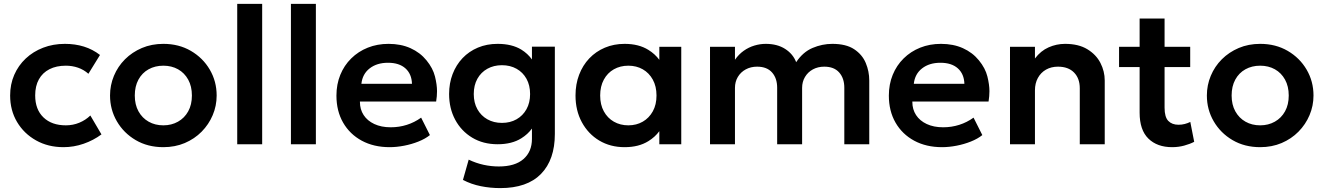

<svg xmlns="http://www.w3.org/2000/svg" viewBox="-20 -740 6790 985"><path d="M306 15Q226.5 15 164.8 -19.8Q103 -54.5 67.5 -114.2Q32 -174 32 -250Q32 -307.5 53 -355.8Q74 -404 112 -439.8Q150 -475.5 201.2 -495.2Q252.5 -515 313 -515Q365.5 -515 410.5 -501Q455.5 -487 493 -458L433.5 -361.5Q410 -382.5 380.2 -392.8Q350.5 -403 318 -403Q269 -403 233.8 -385Q198.5 -367 179.5 -333Q160.5 -299 160.5 -250.5Q160.5 -178.5 202.8 -137.8Q245 -97 318 -97Q354.5 -97 387 -110.5Q419.5 -124 443.5 -147.5L500.5 -50.5Q459.5 -20 409 -2.5Q358.5 15 306 15Z M818 15Q738 15 676.2 -21.2Q614.5 -57.5 579.5 -117.8Q544.5 -178 544.5 -250Q544.5 -303 564.5 -351Q584.5 -399 621.2 -435.8Q658 -472.5 708 -493.8Q758 -515 818 -515Q897.5 -515 959.2 -479Q1021 -443 1056.2 -382.8Q1091.5 -322.5 1091.5 -250Q1091.5 -197 1071.2 -149.2Q1051 -101.5 1014.5 -64.5Q978 -27.5 928 -6.2Q878 15 818 15ZM818 -97Q860 -97 893.2 -115.8Q926.5 -134.5 945.5 -168.8Q964.5 -203 964.5 -250Q964.5 -297 945.5 -331.5Q926.5 -366 893.5 -384.5Q860.5 -403 818 -403Q775.5 -403 742.2 -384.5Q709 -366 690.2 -331.5Q671.5 -297 671.5 -250Q671.5 -203 690.5 -168.8Q709.5 -134.5 742.5 -115.8Q775.5 -97 818 -97Z M1197 0V-720H1325V0Z M1472.5 0V-720H1600.5V0Z M1979 15Q1897.5 15 1836 -18.2Q1774.5 -51.5 1740.2 -111Q1706 -170.5 1706 -249.5Q1706 -307.5 1725.8 -356Q1745.5 -404.5 1781.8 -440.2Q1818 -476 1866.8 -495.5Q1915.5 -515 1973.5 -515Q2036.5 -515 2086 -492.8Q2135.5 -470.5 2168.2 -430.2Q2201 -390 2211.5 -347.8Q2222 -305.5 2222 -272Q2222 -246.5 2217.5 -219H1826.5Q1826.5 -218 1826.5 -217Q1826.5 -179 1845.5 -149.8Q1864.5 -120.5 1900.2 -103.8Q1936 -87 1984.5 -87Q2027.5 -87 2067 -99.5Q2106.5 -112 2140.5 -136.5L2185.5 -47Q2162 -28 2127 -14Q2092 0 2053.2 7.5Q2014.5 15 1979 15ZM1834 -310H2093.5Q2092 -360.5 2060 -389.2Q2028 -418 1970.5 -418Q1913.5 -418 1876.5 -389.2Q1839.5 -360.5 1834 -310Z M2546.5 225Q2495.5 225 2446.8 215.2Q2398 205.5 2355 183L2384.5 79Q2422 97 2461 105.5Q2500 114 2539 114Q2622 114 2665.5 76Q2709 38 2709 -27.5V-80.5Q2687.5 -51 2654.5 -30.5Q2606 0 2533 0Q2458.5 0 2402.5 -33.8Q2346.5 -67.5 2315.2 -125.8Q2284 -184 2284 -257.5Q2284 -313 2302 -360Q2320 -407 2353 -441.8Q2386 -476.5 2431.8 -495.8Q2477.5 -515 2533 -515Q2606 -515 2654.5 -485.5Q2687.5 -465 2709 -435V-500.5H2826.5V-53Q2826.5 79.5 2755.5 152.2Q2684.5 225 2546.5 225ZM2555 -109.5Q2597.5 -109.5 2630 -128Q2662.5 -146.5 2681 -179.8Q2699.5 -213 2699.5 -257.5Q2699.5 -302.5 2681 -335.8Q2662.5 -369 2630 -387.2Q2597.5 -405.5 2555 -405.5Q2513 -405.5 2480.2 -387.2Q2447.5 -369 2429 -335.8Q2410.5 -302.5 2410.5 -257.5Q2410.5 -213 2429 -179.8Q2447.5 -146.5 2480.2 -128Q2513 -109.5 2555 -109.5Z M3184.5 15Q3111 15 3054.2 -19Q2997.5 -53 2965 -113Q2932.5 -173 2932.5 -250Q2932.5 -308 2951 -356.5Q2969.5 -405 3003.2 -440.5Q3037 -476 3083.2 -495.5Q3129.5 -515 3184.5 -515Q3257 -515 3306.5 -484Q3340.5 -463 3362.5 -433V-500H3475V0H3362.5V-67Q3340.5 -37 3306.5 -16Q3257 15 3184.5 15ZM3203.5 -97Q3245 -97 3277.5 -115.8Q3310 -134.5 3329 -168.8Q3348 -203 3348 -250Q3348 -297 3329 -331.5Q3310 -366 3277.5 -384.5Q3245 -403 3203.5 -403Q3162 -403 3129.2 -384.5Q3096.5 -366 3077.8 -331.5Q3059 -297 3059 -250Q3059 -203 3077.8 -168.8Q3096.5 -134.5 3129.2 -115.8Q3162 -97 3203.5 -97Z M3622.5 0V-500H3750.5V-433.5Q3770 -461.5 3795.5 -479.5Q3821 -497.5 3850 -506.2Q3879 -515 3908.5 -515Q3967.5 -515 4008 -489Q4048.5 -463 4064.5 -421Q4099 -473 4148.5 -494Q4198 -515 4250 -515Q4320.5 -515 4362 -487.5Q4403.5 -460 4421.5 -417Q4439.5 -374 4439.5 -327V0H4311.5V-290Q4311.5 -338.5 4285.2 -368.2Q4259 -398 4208.5 -398Q4176 -398 4150.2 -384Q4124.5 -370 4109.8 -345.2Q4095 -320.5 4095 -289V0H3967V-290Q3967 -338.5 3940.8 -368.2Q3914.5 -398 3864 -398Q3831.5 -398 3805.8 -384Q3780 -370 3765.2 -345.2Q3750.5 -320.5 3750.5 -289V0Z M4813 15Q4731.5 15 4670 -18.2Q4608.5 -51.5 4574.2 -111Q4540 -170.5 4540 -249.5Q4540 -307.5 4559.8 -356Q4579.5 -404.5 4615.8 -440.2Q4652 -476 4700.8 -495.5Q4749.5 -515 4807.5 -515Q4870.5 -515 4920 -492.8Q4969.5 -470.5 5002.2 -430.2Q5035 -390 5045.5 -347.8Q5056 -305.5 5056 -272Q5056 -246.5 5051.5 -219H4660.5Q4660.5 -218 4660.5 -217Q4660.5 -179 4679.5 -149.8Q4698.5 -120.5 4734.2 -103.8Q4770 -87 4818.5 -87Q4861.5 -87 4901 -99.5Q4940.5 -112 4974.5 -136.5L5019.5 -47Q4996 -28 4961 -14Q4926 0 4887.2 7.5Q4848.5 15 4813 15ZM4668 -310H4927.5Q4926 -360.5 4894 -389.2Q4862 -418 4804.5 -418Q4747.5 -418 4710.5 -389.2Q4673.5 -360.5 4668 -310Z M5161.5 0V-500H5289.5V-440Q5319.5 -479.5 5359.8 -497.2Q5400 -515 5444 -515Q5513 -515 5558.2 -487.5Q5603.5 -460 5625.5 -417Q5647.5 -374 5647.5 -327V0H5519.5V-287Q5519.5 -338 5490 -368Q5460.5 -398 5407.5 -398Q5373 -398 5346.2 -382.8Q5319.5 -367.5 5304.5 -340Q5289.5 -312.5 5289.5 -276.5V0Z M5993.5 15Q5916.5 15 5871.5 -29Q5826.5 -73 5826.5 -162V-396H5721V-500H5826.5V-645H5954.5V-500H6086V-396H5954.5V-187.5Q5954.5 -139.5 5973.5 -119.8Q5992.5 -100 6026 -100Q6043 -100 6058.2 -104Q6073.5 -108 6086.5 -114.5L6106.5 -12.5Q6084.5 -1 6055 7Q6025.5 15 5993.5 15Z M6445 15Q6365 15 6303.2 -21.2Q6241.5 -57.5 6206.5 -117.8Q6171.5 -178 6171.5 -250Q6171.5 -303 6191.5 -351Q6211.5 -399 6248.2 -435.8Q6285 -472.5 6335 -493.8Q6385 -515 6445 -515Q6524.5 -515 6586.2 -479Q6648 -443 6683.2 -382.8Q6718.5 -322.5 6718.5 -250Q6718.5 -197 6698.2 -149.2Q6678 -101.5 6641.5 -64.5Q6605 -27.5 6555 -6.2Q6505 15 6445 15ZM6445 -97Q6487 -97 6520.2 -115.8Q6553.5 -134.5 6572.5 -168.8Q6591.5 -203 6591.5 -250Q6591.5 -297 6572.5 -331.5Q6553.5 -366 6520.5 -384.5Q6487.5 -403 6445 -403Q6402.5 -403 6369.2 -384.5Q6336 -366 6317.2 -331.5Q6298.5 -297 6298.5 -250Q6298.5 -203 6317.5 -168.8Q6336.5 -134.5 6369.5 -115.8Q6402.5 -97 6445 -97Z"/></svg>

Font: Geologica EX Med
Style: Regular
Weight: 500
Designer: Sindre Bremnes, Frode Helland
Foundry: Monokrom Skriftforlag AS
Version: Version 1.010;gftools[0.9.28]